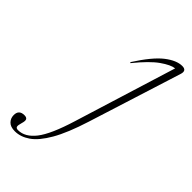

<svg xmlns="http://www.w3.org/2000/svg" viewBox="-413 -585 880 880"><g transform="rotate(45 27.0 -145.0)"><path d="M87 -39Q54 65.5 19.8 124.8Q-14.5 184 -49.8 208.2Q-85 232.5 -122 232.5Q-150.5 232.5 -164.2 218.2Q-178 204 -178 183.5Q-178 149 -142.5 149Q-128.5 149 -124.2 156.8Q-120 164.5 -126 184Q-132 203.5 -129.5 211Q-127 218.5 -115 218.5Q-70 218.5 -33 171Q4 123.5 40.5 4.5L194 -491Q169 -488.5 128.2 -460Q87.5 -431.5 32 -363L28.5 -366Q84.5 -453.5 128.8 -487.8Q173 -522 209.5 -522Q239.5 -522 230 -491.5Z"/></g></svg>

Font: Newsreader Display ExtraLight
Style: Italic
Weight: 275
Italic angle: -17°
Designer: Hugues Gentile
Foundry: Production Type
Version: Version 1.002